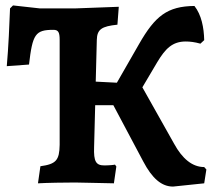

<svg xmlns="http://www.w3.org/2000/svg" viewBox="-20 -673 788 708"><path d="M733 -57C689 -57 652 -88 622 -143L505 -351L560 -444C590 -494 616 -520 665 -520C680 -520 698 -518 719 -512L733 -525C732 -571 723 -618 697 -651C597 -650 552 -614 493 -511L411 -368L333 -372L337 -526C338 -565 355 -576 413 -582L418 -648L257 -642H127L28 -653L17 -642C15 -585 11 -496 5 -429L87 -435C100 -547 110 -563 177 -563C195 -563 200 -554 200 -526V-139C199 -82 187 -68 129 -60L120 3C154 1 217 0 257 0C293 0 370 3 400 3L409 -59L404 -66C402 -65 382 -63 365 -63C334 -63 325 -77 327 -131L331 -285H398L508 -78C541 -15 576 15 618 15L733 3L741 -48Z"/></svg>

Font: Alegreya SC
Style: Bold
Weight: 700
Designer: Juan Pablo del Peral
Foundry: Huerta Tipografica
Version: Version 2.007;PS 002.007;hotconv 1.0.88;makeotf.lib2.5.64775